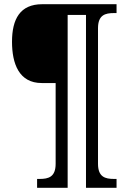

<svg xmlns="http://www.w3.org/2000/svg" viewBox="-20 -780 610 911"><path d="M156 111H301V-709H388V111H533V69H521C479 69 445 60 445 -3V-646C445 -709 479 -718 521 -718H533V-760H180C75 -760 37 -689 37 -582C37 -478 70 -386 178 -386H244V-3C244 60 210 69 168 69H156Z"/></svg>

Font: Noto Serif Georgian SemiCondensed
Style: Regular
Weight: 400
Width: 4
Designer: Monotype Design Team, Akaki Razmadze
Foundry: Google LLC
Version: Version 2.003